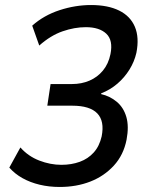

<svg xmlns="http://www.w3.org/2000/svg" viewBox="-20 -734 589 763"><path d="M217 9Q175 9 137.5 0Q100 -9 69.5 -26Q39 -43 17 -68L61 -148Q92 -113 136 -96Q180 -79 224 -79Q264 -79 297 -91Q330 -103 352.5 -128Q375 -153 384 -192Q396 -253 366.5 -283.5Q337 -314 267 -314H168L181 -400H266Q304 -400 335.5 -413.5Q367 -427 389 -453.5Q411 -480 419 -519Q430 -574 402.5 -600Q375 -626 321 -626Q276 -626 228.5 -609.5Q181 -593 136 -553L108 -632Q154 -673 216.5 -693.5Q279 -714 342 -714Q409 -714 453.5 -692Q498 -670 516 -627.5Q534 -585 522 -524Q514 -489 494.5 -457.5Q475 -426 446.5 -401.5Q418 -377 382 -363V-360Q417 -352 444 -329.5Q471 -307 482 -269.5Q493 -232 483 -179Q471 -118 432.5 -76Q394 -34 339 -12.5Q284 9 217 9Z"/></svg>

Font: Nunito Sans 7pt SemiCondensed SemiBold
Style: Italic
Weight: 600
Width: 4
Italic angle: -9°
Designer: Vernon Adams
Foundry: Vernon Adams
Version: Version 3.101;gftools[0.9.27]